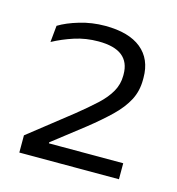

<svg xmlns="http://www.w3.org/2000/svg" viewBox="-64 -765 422 458"><g transform="rotate(15 147.0 -535.5)"><path d="M22.5 -363V-405.5L126.5 -487.5Q154.5 -510 174.2 -528.2Q194 -546.5 204.2 -564.8Q214.5 -583 214.5 -604V-607.5Q214.5 -637.5 195.2 -652.8Q176 -668 136.5 -668Q105.5 -668 77.8 -659Q50 -650 26 -637L30 -678Q49.5 -690 79.8 -699Q110 -708 142.5 -708Q201 -708 231.8 -683Q262.5 -658 262.5 -612V-607Q262.5 -579 250.5 -556.2Q238.5 -533.5 216 -511.8Q193.5 -490 162 -465L85 -405V-394L64.5 -402.5H268.5V-363Z"/></g></svg>

Font: Anek Telugu Medium Light
Style: Regular
Weight: 300
Version: Version 1.003